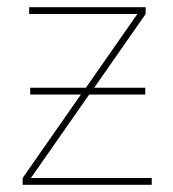

<svg xmlns="http://www.w3.org/2000/svg" viewBox="-20 -514 480 534"><path d="M402 -19V0H43V-19L205 -251H64V-270H219L362 -475H61V-494H385V-475L242 -270H384V-251H228L66 -19Z"/></svg>

Font: Blinker Thin
Style: Regular
Weight: 100
Designer: Juergen Huber
Foundry: supertype
Version: Version 1.017;hotconv 1.0.117;makeotfexe 2.5.65602